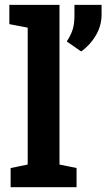

<svg xmlns="http://www.w3.org/2000/svg" viewBox="-20 -782 444 802"><path d="M24.4 0V-80.1L95.7 -94.7V-666.5L19 -681.2V-761.7H228.5V-94.7L299.8 -80.1V0ZM319.3 -566.9 258.8 -608.9Q274.9 -632.8 283 -657Q291 -681.2 291 -716.3V-761.7H404.3V-721.7Q404.3 -675.3 381.1 -635.3Q357.9 -595.2 319.3 -566.9Z"/></svg>

Font: Roboto Slab SemiBold
Style: Regular
Weight: 600
Designer: Google
Version: Version 2.001; ttfautohint (v1.8.3)